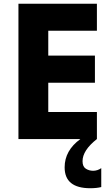

<svg xmlns="http://www.w3.org/2000/svg" viewBox="-20 -751 603 1037"><path d="M79.6 -731H503.4V-585H240.7V-450.7H492.7V-304.2H240.7V-146H503.4V0H79.6ZM329.1 152.8Q329.1 62 414.1 0H503.4Q425.8 61 425.8 119.6Q425.8 148.9 443.6 160.2Q461.4 171.4 482.9 171.4Q506.3 171.4 526.9 157.2V259.3Q502 265.6 467.8 265.6Q329.1 265.6 329.1 152.8Z"/></svg>

Font: Glacial Indifference
Style: Bold
Weight: 700
Designer: Alfredo Marco Pradil
Foundry: Alfredo Marco Pradil
Version: Version 1.312